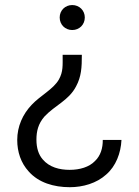

<svg xmlns="http://www.w3.org/2000/svg" viewBox="-20 -566 564 780"><path d="M273.5 -545.5C244.5 -545.5 222.5 -523.5 222.5 -495C222.5 -466 244.5 -444 273.5 -444C302.5 -444 324.5 -466 324.5 -495C324.5 -523.5 302.5 -545.5 273.5 -545.5ZM312.5 -343.5H234.5C234.5 -300 237 -275.5 219.5 -243.5C197.5 -204 143.5 -177.5 109 -140.5C72.5 -102.5 50 -52.5 50 2.5C50 51.5 65 96 96.5 130.5C136.5 176 198.5 194.5 263.5 194.5C317 194.5 372.5 178.5 411.5 143C451 109 471 55.5 473.5 2.5H397.5C398 35.5 388.5 67 365.5 88.5C342.5 112.5 304.5 124 263 124C221.5 124 180.5 113.5 153.5 81.5C136.5 62 128 35 128 1.5C128 -32.5 135 -63 160.5 -92.5C203.5 -138.5 259.5 -158 289 -215C310.5 -255 312.5 -291.5 312.5 -343.5Z"/></svg>

Font: Hauora
Style: Regular
Weight: 400
Designer: Mikhail Sharanda
Foundry: WCYS & Co.
Version: Version 1.010